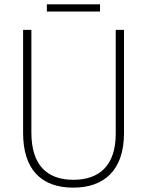

<svg xmlns="http://www.w3.org/2000/svg" viewBox="-20 -851 674 881"><path d="M439 -831H195V-798H439ZM549 -240V-714H511V-237C511 -92 436 -26 317 -26C194 -26 124 -95 124 -243V-714H86V-241C86 -75 168 10 316 10C456 10 549 -68 549 -240Z"/></svg>

Font: Noto Sans Myanmar UI SemiCondensed ExtraLight
Style: Regular
Weight: 200
Width: 4
Designer: Monotype Design Team
Foundry: Monotype Imaging Inc.
Version: Version 2.103